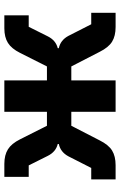

<svg xmlns="http://www.w3.org/2000/svg" viewBox="150 -716 565 906"><g transform="rotate(-90 433.0 -262.5)"><path d="M40 -115H94L149 -223Q169 -260 207 -268V-273Q170 -282 151 -320L106 -410H52V-525H113Q155 -525 182 -508Q209 -491 229 -451L293 -324H359V-525H507V-324H573L637 -451Q657 -491 684 -508Q711 -525 753 -525H814V-410H760L715 -320Q696 -282 659 -273V-268Q697 -260 717 -223L772 -115H826V0H759Q717 0 690 -16.5Q663 -33 642 -75L573 -209H507V0H359V-209H293L224 -75Q203 -33 176 -16.5Q149 0 107 0H40Z"/></g></svg>

Font: Aneliza ExtraBold
Style: Regular
Weight: 800
Designer: Mike Abbink, Paul van der Laan, Pieter van Rosmalen
Foundry: Bold Monday
Version: Version 3.001;September 8, 2019;FontCreator 11.5.0.2425 64-b